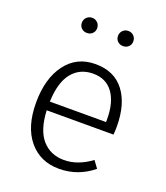

<svg xmlns="http://www.w3.org/2000/svg" viewBox="-138 -837 814 943"><g transform="rotate(20 269.0 -365.5)"><path d="M419.9 -284.2V-298.8Q419.9 -386.7 383.8 -436.5Q347.7 -486.3 279.3 -486.1Q210.9 -485.8 170.4 -436Q129.9 -386.2 126 -284.2ZM477.1 -280.8Q477.1 -258.8 475.1 -238.8H126Q130.9 -136.7 174.3 -87.4Q217.8 -38.1 288.8 -38.1Q359.9 -38.1 430.2 -89.8L457 -53.2Q378.9 10.7 280.3 10.7Q181.6 10.7 122.8 -60.1Q64 -130.9 64 -256.8Q64 -382.8 120.4 -458.5Q176.8 -534.2 274.9 -534.2Q373 -534.2 425 -466.6Q477.1 -398.9 477.1 -280.8ZM398.7 -674.1Q387.2 -663.1 370.1 -663.1Q353 -663.1 341.6 -674.1Q330.1 -685.1 330.1 -702.1Q330.1 -719.2 341.6 -730.7Q353 -742.2 370.1 -742.2Q387.2 -742.2 398.7 -730.7Q410.2 -719.2 410.2 -702.1Q410.2 -685.1 398.7 -674.1ZM209.7 -674.1Q198.2 -663.1 181.2 -663.1Q164.1 -663.1 152.6 -674.1Q141.1 -685.1 141.1 -702.1Q141.1 -719.2 152.6 -730.7Q164.1 -742.2 181.2 -742.2Q198.2 -742.2 209.7 -730.7Q221.2 -719.2 221.2 -702.1Q221.2 -685.1 209.7 -674.1Z"/></g></svg>

Font: FiraSans-Light
Style: Regular
Weight: 300
Designer: Carrois Corporate & Edenspiekermann AG
Foundry: Carrois Corporate GbR & Edenspiekermann AG
Version: Version 3.106;PS 003.106;hotconv 1.0.70;makeotf.lib2.5.58329